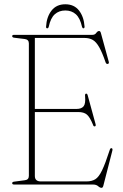

<svg xmlns="http://www.w3.org/2000/svg" viewBox="-20 -863 573 898"><path d="M37 -694Q37 -700 45.5 -700H412Q424 -700 430.2 -709Q436.5 -718 443.5 -718Q449.5 -718 452 -708L488.5 -575Q491.5 -565 483.5 -564Q476.5 -563 473.5 -572.5Q458 -617.5 444 -642.2Q430 -667 414 -676.2Q398 -685.5 375.5 -685.5H143V-353.5H338Q361 -353.5 371 -365.8Q381 -378 378 -412.5Q376.5 -423.5 382 -425Q388 -426.5 390.5 -416L427 -282.5Q429.5 -273 423.5 -272Q417.5 -270.5 415 -279.5Q400.5 -315 386.5 -327Q372.5 -339 345.5 -339H143V-40Q143 -14.5 171 -14.5H384.5Q409 -14.5 425.5 -24.5Q442 -34.5 457.2 -66Q472.5 -97.5 493.5 -162.5Q496.5 -171 501.5 -170Q508 -169 505.5 -158.5L463.5 5Q461 15.5 455 15.5Q447.5 15.5 439 7.8Q430.5 0 413.5 0H45.5Q37 0 37 -6.5Q37 -12.5 47 -13.5L96 -20Q115 -22 115 -40.5V-660Q115 -678 96 -680.5L47 -686.5Q37 -687.5 37 -694ZM285.5 -814Q256 -814 236.2 -796.2Q216.5 -778.5 208 -738Q206 -730.5 201 -730.5Q195 -730.5 195.5 -738.5Q198 -784 221 -813.5Q244 -843 285.5 -843Q327 -843 349.8 -813.5Q372.5 -784 375.5 -738.5Q375.5 -730.5 370 -730.5Q365.5 -730.5 363.5 -738Q354.5 -778.5 334.8 -796.2Q315 -814 285.5 -814Z"/></svg>

Font: Fraunces 144pt S050 Thin
Style: Regular
Weight: 100
Version: Version 1.000; ttfautohint (v1.8.3)